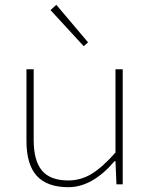

<svg xmlns="http://www.w3.org/2000/svg" viewBox="-20 -766 640 798"><path d="M264 12Q176 12 133 -35Q90 -82 90 -180V-478H120V-184Q120 -98 154.5 -57Q189 -16 264 -16Q316 -16 361 -43.5Q406 -71 460 -132V-478H490V0H464L460 -96H456Q364 12 264 12ZM328 -574 190 -724 214 -746 346 -590Z"/></svg>

Font: TypoPRO Source Code Pro
Style: Regular
Weight: 200
Monospace: yes
Designer: Paul D. Hunt, Teo Tuominen
Foundry: Adobe Systems Incorporated
Version: Version 2.010;PS 1.0;hotconv 1.0.84;makeotf.lib2.5.63406